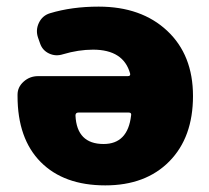

<svg xmlns="http://www.w3.org/2000/svg" viewBox="-20 -550 631 580"><path d="M293 -115Q366 -115 376 -201Q378 -210 369 -210H217Q208 -210 208 -201Q212 -115 293 -115ZM278 -530Q407 -530 485 -457Q563 -384 563 -260Q563 -135 491.5 -62.5Q420 10 298 10Q173 10 103 -60.5Q33 -131 33 -260V-264Q33 -287 51.5 -303.5Q70 -320 95 -320H366Q375 -320 373 -328Q353 -400 261 -400Q217 -400 170 -386Q148 -379 128 -388.5Q108 -398 101 -419L95 -436Q87 -459 97.5 -481Q108 -503 131 -510Q197 -530 278 -530Z"/></svg>

Font: Rounded Mplus 1c Black
Style: Regular
Weight: 900
Version: Version 1.059.20150529